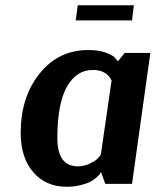

<svg xmlns="http://www.w3.org/2000/svg" viewBox="-20 -702 594 733"><path d="M484 -624H269L277 -682H491ZM484 0H382L366 -44H365Q364 -42 361.5 -38Q359 -34 348.5 -24.5Q338 -15 324.5 -8Q311 -1 287 5Q263 11 234 11Q155 11 107 -44.5Q59 -100 59 -195Q59 -331 131 -421Q203 -511 317 -511Q358 -511 385.5 -500.5Q413 -490 420 -480L428 -470H432L456 -500H554ZM277 -67Q301 -67 322 -77Q343 -87 351.5 -95.5Q360 -104 365 -112L406 -395Q386 -435 335 -435Q271 -435 235 -370Q199 -305 199 -175Q199 -67 277 -67Z"/></svg>

Font: Arsenal
Style: Bold Italic
Weight: 700
Italic angle: -9.10001°
Designer: Andrij Shevchenko
Foundry: Stairsfor
Version: Version 2.001;PS 002.001;hotconv 1.0.88;makeotf.lib2.5.64775